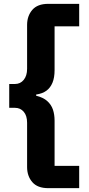

<svg xmlns="http://www.w3.org/2000/svg" viewBox="-20 -812 461 999"><path d="M231 167Q175 167 148 135.5Q121 104 121 57V-173Q121 -210 103.5 -230.5Q86 -251 58 -251H28V-375H58Q86 -375 103.5 -396.5Q121 -418 121 -454V-682Q121 -729 148 -760.5Q175 -792 231 -792H392V-675H264V-447Q264 -408 253 -381.5Q242 -355 221.5 -340Q201 -325 168 -320V-314Q205 -305 226 -286Q247 -267 255.5 -241.5Q264 -216 264 -184V51H392V167Z"/></svg>

Font: Hubot Sans Condensed ExtraLight
Style: Bold
Weight: 700
Version: Version 2.000